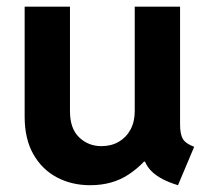

<svg xmlns="http://www.w3.org/2000/svg" viewBox="-20 -543 625 571"><path d="M248.3 7.8Q193.2 7.8 149 -15.6Q104.9 -39.1 79.1 -84.5Q53.3 -130 53.3 -196V-523.1H188.1V-212.1Q188.1 -160.8 215.3 -134.6Q242.6 -108.4 281.7 -108.4Q311 -108.4 333.3 -121.4Q355.6 -134.4 368.2 -157.8Q380.7 -181.2 380.7 -212.1V-523.1H515.5V-173.5Q515.5 -143.8 523.8 -129.8Q532.1 -115.9 557.5 -106.4L509.3 7.8Q457.3 -7.9 431.7 -32.7Q406 -57.5 405.4 -92.6L440 -62.3H374.5L438.9 -102.6Q410.3 -55.6 362.2 -23.9Q314.1 7.8 248.3 7.8Z"/></svg>

Font: Reddit Sans
Style: Regular
Weight: 400
Designer: Stephen Hutchings
Foundry: Reddit
Version: Version 1.014